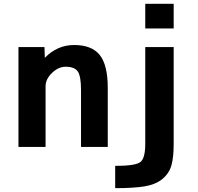

<svg xmlns="http://www.w3.org/2000/svg" viewBox="-20 -771 1040 1010"><path d="M585.9 101.6Q692.4 101.6 718.3 81.5Q744.1 61.5 744.1 -13.7V-523.4H893.6V-13.7Q893.6 56.6 881.8 98.6Q870.1 140.6 835 169.9Q799.8 199.2 742.7 209Q685.5 218.8 585.9 218.8ZM744.1 -621.1V-751H893.6V-621.1ZM370.1 -534.2Q462.9 -534.2 504.9 -481.4Q546.9 -428.7 546.9 -307.6V2H406.2V-297.9Q406.2 -370.1 389.2 -395Q372.1 -419.9 325.2 -419.9Q287.1 -419.9 253.4 -387.2Q219.7 -354.5 219.7 -317.4V2H77.1V-523.4H213.9L215.8 -466.8Q281.2 -534.2 370.1 -534.2Z"/></svg>

Font: Gen Shin Gothic Monospace Bold
Style: Bold
Weight: 700
Designer: [Source Han Sans]
Ryoko NISHIZUKA  (kana & ideographs); Paul D. Hunt (Latin, Greek & Cyrillic); Wenlong ZHANG  (bopomofo
Version: Version 1.002.20150607